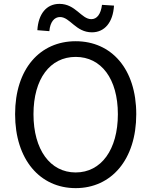

<svg xmlns="http://www.w3.org/2000/svg" viewBox="-20 -959 782 992"><path d="M371 13C555 13 684 -134 684 -369C684 -604 555 -746 371 -746C187 -746 58 -604 58 -369C58 -134 187 13 371 13ZM371 -68C239 -68 153 -186 153 -369C153 -552 239 -665 371 -665C503 -665 589 -552 589 -369C589 -186 503 -68 371 -68ZM455 -792C521 -792 564 -844 569 -930L507 -934C501 -886 481 -860 452 -860C400 -860 371 -939 287 -939C220 -939 178 -887 173 -803L235 -798C239 -846 261 -871 290 -871C342 -871 371 -792 455 -792Z"/></svg>

Font: Noto Sans KR
Style: Regular
Weight: 400
Designer: Ryoko NISHIZUKA 西塚涼子 (kana, bopomofo & ideographs); Paul D. Hunt (Latin, Greek & Cyrillic); Sandoll Communications 산돌커뮤니
Foundry: Adobe
Version: Version 2.004;hotconv 1.0.118;makeotfexe 2.5.65603